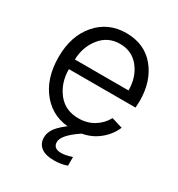

<svg xmlns="http://www.w3.org/2000/svg" viewBox="-176 -659 906 975"><g transform="rotate(30 276.5 -171.0)"><path d="M43 0ZM43 -266.6Q43 -389.6 109.4 -466.3Q175.8 -543 281.2 -543Q388.7 -543 450.2 -468.3Q511.7 -393.6 511.7 -277.3Q511.7 -263.7 509.8 -238.3H119.1Q119.1 -159.2 163.1 -102.5Q207 -45.9 285.2 -45.9Q335.9 -45.9 375 -69.8Q414.1 -93.8 435.5 -133.8L500 -114.3Q475.6 -56.6 420.9 -19.5Q366.2 17.6 285.2 17.6Q175.8 17.6 109.4 -60.5Q43 -138.7 43 -266.6ZM121.1 -295.9H435.5Q435.5 -373 393.6 -426.3Q351.6 -479.5 281.2 -479.5Q210 -479.5 166.5 -424.8Q123 -370.1 121.1 -295.9ZM182.6 125Q182.6 87.9 215.8 53.2Q249 18.6 288.1 -2H362.3Q251 66.4 251 112.3Q251 150.4 297.9 150.4Q322.3 150.4 360.4 137.7V188.5Q327.1 201.2 283.2 201.2Q234.4 201.2 208.5 181.2Q182.6 161.1 182.6 125Z"/></g></svg>

Font: Batunionen A1
Style: Regular
Weight: 400
Designer: HanYang I&C Co.,Ltd.
Foundry: HanYang I&C Co.,Ltd.
Version: Version 2.50; ttfautohint (v1.6)